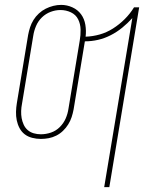

<svg xmlns="http://www.w3.org/2000/svg" viewBox="-20 -560 640 785"><path d="M406 205 521 -486Q502 -465 480 -447Q458 -429 432.5 -416Q407 -403 380.5 -397Q354 -391 327 -391L281 -113Q278 -97 273 -81.5Q268 -66 259 -51.5Q250 -37 237.5 -25Q225 -13 210 -5.5Q195 2 179 5Q163 8 147 8Q129 8 111.5 3.5Q94 -1 81 -11Q68 -21 60 -36Q52 -51 48.5 -68Q45 -85 45.5 -103Q46 -121 49 -139L95 -417Q98 -433 103 -448.5Q108 -464 117 -478.5Q126 -493 139 -505Q152 -517 167 -524.5Q182 -532 198 -536Q214 -540 230 -540Q254 -540 276 -530Q298 -520 311.5 -501.5Q325 -483 329 -458.5Q333 -434 330 -410Q359 -411 387.5 -419Q416 -427 442 -443.5Q468 -460 490 -482Q512 -504 528 -530H549L427 205ZM147 -11Q168 -11 188.5 -18Q209 -25 224.5 -40.5Q240 -56 248.5 -75.5Q257 -95 260 -116L306 -394Q310 -416 309.5 -439Q309 -462 299.5 -481Q290 -500 270 -509.5Q250 -519 227 -519Q207 -519 187 -511.5Q167 -504 151.5 -489Q136 -474 127.5 -454Q119 -434 116 -414L70 -136Q67 -121 66.5 -106Q66 -91 68.5 -77Q71 -63 77 -50Q83 -37 93.5 -28Q104 -19 118 -15Q132 -11 147 -11Z"/></svg>

Font: Iosevka Curly ThExObl
Style: Regular
Weight: 100
Width: 7
Italic angle: -9°
Monospace: yes
Designer: Belleve Invis
Foundry: Belleve Invis
Version: Version 11.1.0; ttfautohint (v1.8.3)